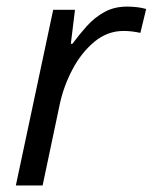

<svg xmlns="http://www.w3.org/2000/svg" viewBox="-20 -565 465 585"><path d="M28.3 0 142.1 -535.2H208.5L195.8 -431.6H200.7Q221.2 -459.5 244.6 -485.6Q268.1 -511.7 298.1 -528.3Q328.1 -544.9 367.2 -544.9Q381.8 -544.9 397 -543.2Q412.1 -541.5 425.3 -537.6L407.7 -464.8Q381.3 -470.7 356.4 -470.7Q307.1 -470.7 267.3 -437.5Q227.5 -404.3 200.7 -353.3Q173.8 -302.2 162.1 -247.6L109.9 0Z"/></svg>

Font: Open Sans
Style: Italic
Weight: 400
Italic angle: -12°
Designer: Monotype Design Team
Foundry: Monotype Imaging Inc.
Version: Version 3.000; ttfautohint (v1.8.4)